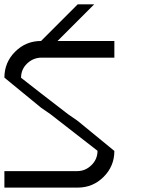

<svg xmlns="http://www.w3.org/2000/svg" viewBox="-20 -853 707 873"><path d="M333.3 -75Q369.2 -75.8 396.2 -102.5Q423.3 -129.2 423.3 -166.7H424.2Q350 -225 210 -333.3L166.7 -363.3L0 -500Q0 -569.2 48.8 -617.9Q97.5 -666.7 166.7 -666.7L333.3 -833.3H408.3Q340.8 -765 241.7 -666.7H500V-590.8H166.7Q130 -590 102.9 -563.8Q75.8 -537.5 75.8 -500H75Q153.3 -438.3 290 -333.3L333.3 -303.3L500 -166.7Q500 -97.5 451.2 -48.8Q402.5 0 333.3 0H0V-75Z"/></svg>

Font: 0xA000-Mono
Style: Mono
Weight: 400
Version: Version 0.1